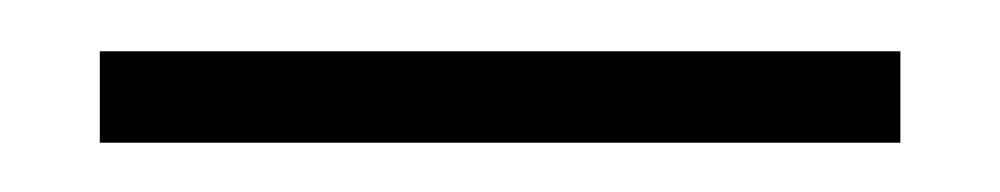

<svg xmlns="http://www.w3.org/2000/svg" viewBox="-20 -742 396 76"><path d="M19.5 -685.5V-721.7H336.4V-685.5Z"/></svg>

Font: Roboto Slab ExtraLight
Style: Regular
Weight: 250
Designer: Google
Version: Version 2.000; ttfautohint (v1.8.1.43-b0c9)